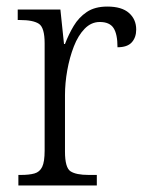

<svg xmlns="http://www.w3.org/2000/svg" viewBox="-20 -565 449 585"><path d="M36 0V-32H44Q69 -32 85 -36.5Q101 -41 108.5 -56.5Q116 -72 116 -106V-433Q116 -481 98.5 -492.5Q81 -504 41 -504H34V-536H164L175 -431H178Q189 -460 204.5 -486Q220 -512 244.5 -528.5Q269 -545 307 -545Q351 -545 373 -525.5Q395 -506 395 -475Q395 -451 381.5 -436Q368 -421 338 -421Q338 -461 326 -479.5Q314 -498 284 -498Q258 -498 238 -477.5Q218 -457 205 -423.5Q192 -390 185 -351Q178 -312 178 -275V-103Q178 -54 195 -43Q212 -32 250 -32H275V0Z"/></svg>

Font: Noto Serif Lao SemiCondensed Light
Style: Regular
Weight: 300
Width: 4
Designer: Monotype Design Team
Foundry: Monotype Imaging Inc.
Version: Version 2.003; ttfautohint (v1.8.4.7-5d5b)